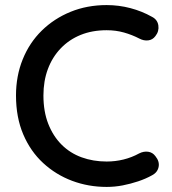

<svg xmlns="http://www.w3.org/2000/svg" viewBox="-20 -726 676 756"><path d="M578 -660Q600 -649 603.5 -626Q607 -603 592 -584Q581 -569 563.5 -567Q546 -565 529 -574Q500 -589 468 -598Q436 -607 400 -607Q343 -607 297.5 -588.5Q252 -570 219 -535.5Q186 -501 168.5 -454Q151 -407 151 -350Q151 -287 170 -238.5Q189 -190 222.5 -156.5Q256 -123 301.5 -106.5Q347 -90 400 -90Q434 -90 466.5 -98Q499 -106 528 -122Q546 -131 563.5 -128.5Q581 -126 592 -111Q609 -90 604.5 -68.5Q600 -47 579 -36Q554 -22 524 -12Q494 -2 463 4Q432 10 400 10Q328 10 264 -14Q200 -38 150 -84Q100 -130 71.5 -197Q43 -264 43 -350Q43 -427 69.5 -492.5Q96 -558 144.5 -605.5Q193 -653 258 -679.5Q323 -706 400 -706Q448 -706 493.5 -694Q539 -682 578 -660Z"/></svg>

Font: Quicksand SemiBold
Style: Regular
Weight: 600
Designer: Andrew Paglinawan
Foundry: Andrew Paglinawan
Version: Version 3.006